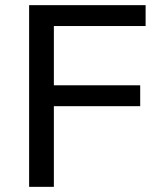

<svg xmlns="http://www.w3.org/2000/svg" viewBox="-20 -725 619 745"><path d="M93 0V-705H545V-624H189V-394H524V-313H189V0Z"/></svg>

Font: Nunito Sans 12pt ExtraLight 10pt Medium
Style: Regular
Weight: 500
Version: Version 3.101;gftools[0.9.27]